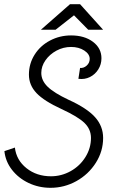

<svg xmlns="http://www.w3.org/2000/svg" viewBox="-20 -875 600 916"><path d="M1 -154 51 -171Q58 -111 106.5 -72.5Q155 -34 223 -34Q273 -34 317 -58.5Q361 -83 387.5 -125.5Q414 -168 414 -217Q414 -258 383.5 -288Q353 -318 273 -355Q190 -393 154 -431Q118 -469 118 -519Q118 -571 145 -614Q172 -657 218.5 -681.5Q265 -706 319 -706Q383 -706 423.5 -675.5Q464 -645 464 -597Q464 -568 449 -544Q434 -520 409 -507.5Q384 -495 354 -499L362 -551Q379 -549 393.5 -562Q408 -575 408 -594Q408 -617 382 -634Q356 -651 319 -651Q282 -651 249.5 -633.5Q217 -616 197 -587.5Q177 -559 177 -527Q177 -491 207 -461.5Q237 -432 307 -399Q395 -359 433.5 -316Q472 -273 472 -217Q472 -153 437 -98Q402 -43 344.5 -11Q287 21 221 21Q165 21 116.5 -2Q68 -25 37 -65Q6 -105 1 -154ZM314 -855H362L472 -733H401L333 -802L245 -733H175Z"/></svg>

Font: Bellota
Style: Italic
Weight: 400
Italic angle: -7.5°
Designer: Kemie Guaida
Foundry: Kemie Guaida
Version: Version 4.001